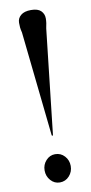

<svg xmlns="http://www.w3.org/2000/svg" viewBox="-85 -760 381 800"><g transform="rotate(-10 105.5 -360.0)"><path d="M107 -723.5Q136 -723.5 149 -710.5Q162 -697.5 162 -678.5Q162 -660 156.5 -637L107 -195Q106 -192 104 -192Q102.5 -192 101.5 -195L54 -638Q50.5 -651.5 49.8 -660Q49 -668.5 49 -679.5Q49 -698.5 63.8 -711Q78.5 -723.5 107 -723.5ZM101.5 5Q78.5 5 62.8 -12.8Q47 -30.5 47 -55Q47 -79.5 63 -97Q79 -114.5 101.5 -114.5Q125.5 -114.5 141.5 -97Q157.5 -79.5 157.5 -55Q157.5 -30.5 141.5 -12.8Q125.5 5 101.5 5Z"/></g></svg>

Font: Fraunces144ptRegular
Style: Regular
Weight: 400
Version: Version 1.000;[0bf87f6ff]